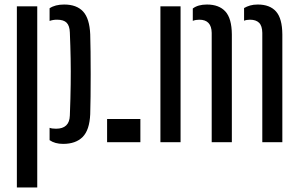

<svg xmlns="http://www.w3.org/2000/svg" viewBox="-20 -628 1319 848"><path d="M199 -63.5Q209.5 -59.5 227.5 -59.5Q286.5 -59.5 288.5 -117.5Q291.5 -195.5 292.2 -255.2Q293 -315 292 -369.2Q291 -423.5 288.5 -484.5Q287.5 -514 274.5 -527.5Q261.5 -541 232 -541Q213.5 -541 199 -535.5V-591.5Q223.5 -608 263.5 -608Q318.5 -608 347 -577.2Q375.5 -546.5 378.5 -476Q379.5 -446 380 -399.2Q380.5 -352.5 380.5 -300.5Q380.5 -248.5 380 -201.5Q379.5 -154.5 378.5 -124Q375.5 -53.5 345 -23Q314.5 7.5 259 7.5Q222.5 7.5 199 -9ZM54.5 200V-600H144.5V200Z M453 0V-102.5H600V0Z M1138.5 0V-483Q1138 -514 1124.2 -527.5Q1110.5 -541 1084 -541Q1069 -541 1058 -536.5V-592.5Q1070 -599.5 1084.8 -603.8Q1099.5 -608 1118.5 -608Q1172 -608 1199.2 -577.2Q1226.5 -546.5 1227 -476V0ZM915 0V-483Q914 -541 860.5 -541Q844.5 -541 831.5 -536V-590.5Q854.5 -608 894 -608Q947.5 -608 975.5 -577.2Q1003.5 -546.5 1004 -476V0ZM688.5 0V-600H777.5V0Z"/></svg>

Font: Big Shoulders Stencil Text Medium
Style: Regular
Weight: 500
Designer: Patric King
Foundry: XO Type Co
Version: Version 1.000